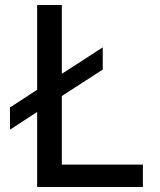

<svg xmlns="http://www.w3.org/2000/svg" viewBox="-20 -750 640 770"><path d="M129 0V-301L20 -230V-319L129 -390V-730H228V-454L392 -560V-471L228 -365V-90H553V0Z"/></svg>

Font: Tiny Medium
Style: Regular
Weight: 500
Monospace: yes
Designer: Philipp Nurullin, Konstantin Bulenkov
Foundry: JetBrains
Version: Version 2.251; ttfautohint (v1.8.4.7-5d5b)